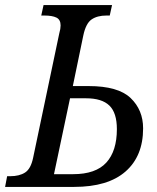

<svg xmlns="http://www.w3.org/2000/svg" viewBox="-39 -734 617 754"><path d="M-11 -42H1Q37 -42 59.5 -56.5Q82 -71 91 -114L194 -604Q199 -621 199 -634Q199 -657 182.5 -665Q166 -673 135 -673H123L132 -714H401L392 -673H379Q343 -673 320.5 -657.5Q298 -642 288 -594L247 -396H309Q425 -396 474 -349Q523 -302 523 -230Q523 -121 454 -60.5Q385 0 252 0H-19ZM248 -50Q337 -50 378.5 -95.5Q420 -141 420 -227Q420 -291 390.5 -319.5Q361 -348 299 -348H236L173 -50Z"/></svg>

Font: Noto Serif Narrow
Style: Italic
Weight: 400
Width: 4
Italic angle: -12°
Designer: Monotype Design Team
Foundry: Monotype Imaging Inc.
Version: Version 1.001